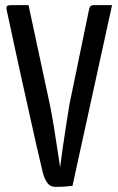

<svg xmlns="http://www.w3.org/2000/svg" viewBox="-20 -720 460 747"><path d="M194 7Q175 7 163.5 -9.5Q152 -26 146 -51Q136 -92 122 -153.5Q108 -215 92.5 -285.5Q77 -356 61.5 -425Q46 -494 34 -551Q22 -608 14.5 -642Q7 -676 7 -676Q4 -689 6 -694.5Q8 -700 25 -700H91L174 -313Q183 -269 190 -224.5Q197 -180 203 -140.5Q209 -101 214 -69Q218 -101 223.5 -140.5Q229 -180 236 -224.5Q243 -269 250 -313L325 -676Q327 -688 330.5 -694Q334 -700 346 -700H416L262 3Q246 5 231.5 6Q217 7 194 7Z"/></svg>

Font: Yanone Kaffeesatz
Style: Regular
Weight: 400
Designer: Yanone (Cyrillic: Daniel Pouzeot, Huerta Tipografica, and Cyreal)
Foundry: Yanone
Version: Version 2.003